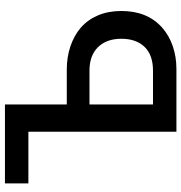

<svg xmlns="http://www.w3.org/2000/svg" viewBox="2 -752 750 795"><g transform="rotate(-90 377.5 -355.0)"><path d="M229 -613V0H489Q539 0 583 -15Q627 -30 660 -59Q729 -120 729 -228Q729 -282 711 -324.5Q693 -367 660 -396Q627 -424 582.5 -439Q538 -454 486 -454H342V-710H15V-613ZM482 -360Q545 -360 579.5 -324.5Q614 -289 614 -228Q614 -167 580.5 -132Q547 -97 482 -97H342V-360Z"/></g></svg>

Font: RT Raleway SemiBold
Style: Regular
Weight: 400
Designer: Matt McInerney, Pablo Impallari, Rodrigo Fuenzalida — Edited by Milan Moffatt in April 2016
Foundry: Matt McInerney, Pablo Impallari, Rodrigo Fuenzalida — Edited by Milan Moffatt in April 2016
Version: Version 3.001